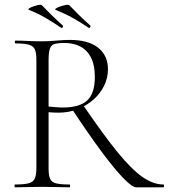

<svg xmlns="http://www.w3.org/2000/svg" viewBox="-20 -798 719 818"><path d="M357 -680Q323 -703 291 -721Q259 -739 217 -756Q212 -758 219 -762.5Q226 -767 238 -771Q250 -775 261 -777Q272 -779 275 -776Q296 -754 317.5 -733Q339 -712 365 -689Q367 -687 364 -682Q361 -677 357 -680ZM240 -680Q206 -703 174.5 -721.5Q143 -740 103 -756Q98 -758 104.5 -762.5Q111 -767 123 -771Q135 -775 145 -777Q155 -779 158 -776Q179 -754 200.5 -733Q222 -712 248 -689Q250 -687 247 -682Q244 -677 240 -680ZM560 0Q543 0 504 -40.5Q465 -81 410 -155.5Q355 -230 287 -333L335 -349Q421 -223 481 -149.5Q541 -76 587 -44Q633 -12 676 -12Q679 -12 679 -6Q679 0 676 0Q631 0 602.5 0Q574 0 560 0ZM277 -628Q357 -628 398.5 -594.5Q440 -561 440 -503Q440 -466 423.5 -432.5Q407 -399 378 -373.5Q349 -348 311 -333Q273 -318 230 -318Q221 -318 209 -318.5Q197 -319 187 -320V-81Q187 -52 193 -37Q199 -22 218.5 -17Q238 -12 276 -12Q279 -12 279 -6Q279 0 276 0Q252 0 223.5 -1Q195 -2 160 -2Q128 -2 98 -1Q68 0 44 0Q42 0 42 -6Q42 -12 44 -12Q82 -12 101.5 -17Q121 -22 128 -37Q135 -52 135 -81V-544Q135 -573 128.5 -587.5Q122 -602 103 -607.5Q84 -613 46 -613Q43 -613 43 -619Q43 -625 46 -625Q69 -625 98.5 -623.5Q128 -622 160 -622Q186 -622 220.5 -625Q255 -628 277 -628ZM384 -469Q384 -523 366.5 -555Q349 -587 320 -601Q291 -615 254 -615Q230 -615 215 -611.5Q200 -608 193.5 -593Q187 -578 187 -542V-344Q201 -343 217.5 -341.5Q234 -340 247 -340Q320 -340 352 -370.5Q384 -401 384 -469Z"/></svg>

Font: Cormorant Light
Style: Regular
Weight: 300
Designer: Christian Thalmann (Catharsis Fonts)
Foundry: Catharsis Fonts
Version: Version 4.000